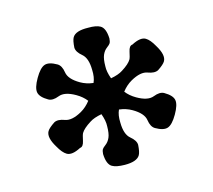

<svg xmlns="http://www.w3.org/2000/svg" viewBox="-54 -694 447 403"><g transform="rotate(15 169.0 -492.0)"><path d="M285 -530Q304 -530 311 -522Q318 -514 318 -492Q318 -470 311 -462Q304 -454 285 -454Q275 -454 265.5 -466Q256 -478 230 -478Q216 -478 202 -472Q203 -460 212 -446Q225 -424 240 -421.5Q255 -419 260 -411Q267 -397 267 -390Q267 -376 244 -363Q228 -354 218 -354Q206 -354 194 -373Q191 -379 191 -383Q191 -386 194 -393Q197 -400 196 -409Q195 -418 187 -432Q182 -442 169 -453Q156 -442 151 -432Q142 -415 142 -405Q142 -401 146 -389Q150 -377 144 -373Q132 -354 120 -354Q110 -354 95 -363Q71 -376 71 -390Q71 -397 78 -411Q83 -419 98 -421.5Q113 -424 126 -446Q133 -458 135 -473Q123 -478 108 -478Q82 -478 72.5 -466Q63 -454 53 -454Q34 -454 27 -462Q20 -470 20 -492Q20 -514 27 -522Q34 -530 53 -530Q63 -530 72.5 -518Q82 -506 108 -506Q122 -506 136 -512Q135 -524 126 -538Q113 -560 98 -562.5Q83 -565 78 -573Q71 -587 71 -594Q71 -608 95 -621Q110 -630 120 -630Q132 -630 144 -611Q147 -605 147 -601Q147 -598 144 -591Q141 -584 142 -575Q143 -566 151 -552Q156 -542 169 -531Q182 -542 187 -552Q196 -569 196 -579Q196 -583 192 -595Q188 -607 194 -611Q206 -630 218 -630Q228 -630 243 -621Q267 -608 267 -594Q267 -587 260 -573Q255 -565 240 -562.5Q225 -560 212 -538Q205 -526 203 -511Q215 -506 230 -506Q256 -506 265.5 -518Q275 -530 285 -530Z"/></g></svg>

Font: Unna
Style: Regular
Weight: 400
Designer: Jorge de Buen U.
Foundry: Omnibus-Type
Version: Version 2.006;PS 002.006;hotconv 1.0.70;makeotf.lib2.5.58329